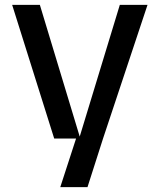

<svg xmlns="http://www.w3.org/2000/svg" viewBox="-20 -570 657 790"><path d="M30 -550H144L308 -8L473 -550H587L404 0L340 200H228L293 0H203Z"/></svg>

Font: Edgecutting Lite Sharp
Style: Medium
Weight: 500
Designer: RandomMaerks (Nguyen Gia Bao)
Version: Version 1.0